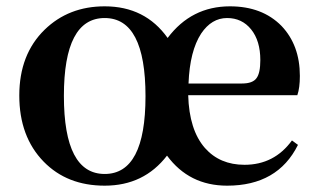

<svg xmlns="http://www.w3.org/2000/svg" viewBox="-20 -571 1007 607"><path d="M440 -267Q440 -514 311 -514Q182 -514 182 -268Q182 -21 311 -21Q440 -21 440 -267ZM745 -307Q779 -307 791 -324Q803 -340 803 -381Q803 -442 774 -478Q745 -514 698 -514Q649 -514 616 -465Q580 -410 576 -307ZM575 -270Q578 -160 628 -103Q675 -50 753 -50Q847 -50 903 -127L922 -113Q858 16 698 16Q578 16 508 -79Q435 16 311 16Q192 16 118 -60Q41 -139 41 -269Q41 -399 121 -477Q197 -551 311 -551Q439 -551 510 -451Q585 -551 707 -551Q809 -551 870 -489Q928 -428 928 -331Q928 -293 920 -270Z"/></svg>

Font: Source Han Serif JP
Style: Bold
Weight: 700
Designer: Ryoko NISHIZUKA  (kana & ideographs); Frank Grießhammer (Latin, Greek & Cyrillic); Wenlong ZHANG  (bopomofo); Sandoll Co
Foundry: Adobe Systems Incorporated
Version: Version 1.000;PS 1;hotconv 16.6.53;makeotf.lib2.5.65590